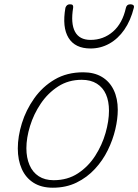

<svg xmlns="http://www.w3.org/2000/svg" viewBox="-20 -856 645 895"><path d="M226 19Q173 19 136.5 -4Q100 -27 81.5 -68.5Q63 -110 63 -164Q63 -220 82 -281.5Q101 -343 139.5 -397.5Q178 -452 235 -485.5Q292 -519 368 -519Q419 -519 455 -497.5Q491 -476 510 -436.5Q529 -397 529 -344Q529 -302 517.5 -253Q506 -204 482.5 -156Q459 -108 422.5 -68.5Q386 -29 337 -5Q288 19 226 19ZM230 -16Q295 -16 343.5 -48Q392 -80 424 -130Q456 -180 472 -236Q488 -292 488 -340Q488 -384 474 -416Q460 -448 431.5 -466Q403 -484 361 -484Q299 -484 251 -453Q203 -422 170 -373Q137 -324 120 -268.5Q103 -213 103 -165Q103 -121 117.5 -87Q132 -53 160.5 -34.5Q189 -16 230 -16ZM402 -630Q330 -630 299.5 -679.5Q269 -729 285 -820Q288 -828 293 -832Q298 -836 306 -836Q316 -836 319 -832Q322 -828 321 -820Q309 -747 329.5 -708.5Q350 -670 402 -670Q462 -670 506.5 -708.5Q551 -747 567 -820Q569 -828 574 -832Q579 -836 588 -836Q597 -836 601.5 -832Q606 -828 604 -820Q589 -760 559.5 -717.5Q530 -675 489.5 -652.5Q449 -630 402 -630Z"/></svg>

Font: Playwrite CU Thin
Style: Regular
Weight: 250
Designer: Veronika Burian, José Scaglione
Foundry: TypeTogether
Version: Version 1.002